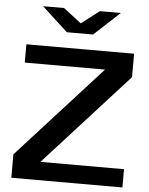

<svg xmlns="http://www.w3.org/2000/svg" viewBox="-61 -988 803 1037"><g transform="rotate(5 340.5 -469.0)"><path d="M642.1 0H40V-127L493.2 -626H58.1V-725.1H642.1V-598.1L189 -99.1H642.1ZM340.8 -863.3 438 -938H551.8L412.1 -809.1H270L129.9 -938H244.1Z"/></g></svg>

Font: Aurulent Sans
Style: Bold
Weight: 700
Version: Version 2007.05.04